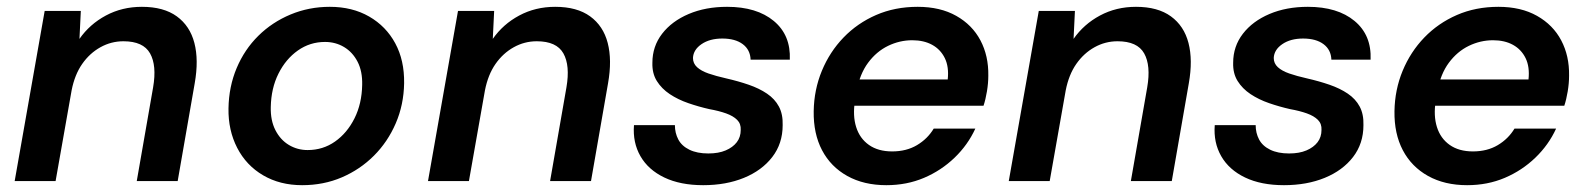

<svg xmlns="http://www.w3.org/2000/svg" viewBox="-20 -531 4658 563"><path d="M23 0 111 -499H217L213 -417Q243 -460 290.5 -485.5Q338 -511 396 -511Q460 -511 498.5 -483Q537 -455 550 -405Q563 -355 551 -287L501 0H381L429 -275Q440 -339 420 -374.5Q400 -410 342 -410Q306 -410 274.5 -392.5Q243 -375 221 -343.5Q199 -312 190 -266L143 0Z M866 12Q801 12 751.5 -17Q702 -46 675.5 -97.5Q649 -149 650 -213Q651 -277 674 -331.5Q697 -386 737.5 -426Q778 -466 832 -488.5Q886 -511 947 -511Q1013 -511 1062.5 -482.5Q1112 -454 1139 -404Q1166 -354 1165 -287Q1164 -224 1140.5 -169.5Q1117 -115 1076.5 -74.5Q1036 -34 982.5 -11Q929 12 866 12ZM882 -91Q927 -91 962.5 -116Q998 -141 1019.5 -184Q1041 -227 1042 -282Q1043 -322 1028.5 -350Q1014 -378 989 -393Q964 -408 933 -408Q889 -408 853.5 -383Q818 -358 796.5 -315Q775 -272 774 -217Q773 -178 787.5 -149.5Q802 -121 827 -106Q852 -91 882 -91Z M1235 0 1323 -499H1429L1425 -417Q1455 -460 1502.5 -485.5Q1550 -511 1608 -511Q1672 -511 1710.5 -483Q1749 -455 1762 -405Q1775 -355 1763 -287L1713 0H1593L1641 -275Q1652 -339 1632 -374.5Q1612 -410 1554 -410Q1518 -410 1486.5 -392.5Q1455 -375 1433 -343.5Q1411 -312 1402 -266L1355 0Z M2042 12Q1975 12 1928 -10.5Q1881 -33 1858 -73Q1835 -113 1839 -164H1959Q1959 -141 1969 -122Q1979 -103 2001.5 -92Q2024 -81 2057 -81Q2087 -81 2108 -90Q2129 -99 2140.5 -114Q2152 -129 2152 -150Q2153 -168 2141.5 -179.5Q2130 -191 2109 -198.5Q2088 -206 2060 -211Q2029 -218 1998.5 -228.5Q1968 -239 1944 -255Q1920 -271 1906 -293.5Q1892 -316 1893 -347Q1893 -395 1921.5 -432Q1950 -469 1999.5 -490Q2049 -511 2112 -511Q2199 -511 2249 -469.5Q2299 -428 2296 -356H2181Q2180 -385 2158 -401.5Q2136 -418 2098 -418Q2061 -418 2037 -401.5Q2013 -385 2012 -361Q2012 -345 2024 -334Q2036 -323 2057.5 -315.5Q2079 -308 2110 -301Q2145 -293 2175.5 -282.5Q2206 -272 2229 -256.5Q2252 -241 2264 -218.5Q2276 -196 2275 -164Q2275 -110 2244.5 -70.5Q2214 -31 2161.5 -9.5Q2109 12 2042 12Z M2579 12Q2513 12 2464.5 -15Q2416 -42 2390.5 -90.5Q2365 -139 2366 -205Q2367 -268 2390 -323.5Q2413 -379 2453.5 -421Q2494 -463 2549 -487Q2604 -511 2671 -511Q2737 -511 2784 -484.5Q2831 -458 2855 -412.5Q2879 -367 2878 -309Q2878 -287 2874 -263Q2870 -239 2864 -221H2453L2467 -298H2759Q2763 -335 2750.5 -360.5Q2738 -386 2713.5 -399.5Q2689 -413 2655 -413Q2618 -413 2584 -396.5Q2550 -380 2525.5 -347Q2501 -314 2492 -264L2487 -235Q2480 -192 2490.5 -158.5Q2501 -125 2528 -106Q2555 -87 2596 -87Q2638 -87 2669 -105.5Q2700 -124 2718 -154H2840Q2818 -106 2779 -68.5Q2740 -31 2689.5 -9.5Q2639 12 2579 12Z M2938 0 3026 -499H3132L3128 -417Q3158 -460 3205.5 -485.5Q3253 -511 3311 -511Q3375 -511 3413.5 -483Q3452 -455 3465 -405Q3478 -355 3466 -287L3416 0H3296L3344 -275Q3355 -339 3335 -374.5Q3315 -410 3257 -410Q3221 -410 3189.5 -392.5Q3158 -375 3136 -343.5Q3114 -312 3105 -266L3058 0Z M3745 12Q3678 12 3631 -10.5Q3584 -33 3561 -73Q3538 -113 3542 -164H3662Q3662 -141 3672 -122Q3682 -103 3704.5 -92Q3727 -81 3760 -81Q3790 -81 3811 -90Q3832 -99 3843.5 -114Q3855 -129 3855 -150Q3856 -168 3844.5 -179.5Q3833 -191 3812 -198.5Q3791 -206 3763 -211Q3732 -218 3701.5 -228.5Q3671 -239 3647 -255Q3623 -271 3609 -293.5Q3595 -316 3596 -347Q3596 -395 3624.5 -432Q3653 -469 3702.5 -490Q3752 -511 3815 -511Q3902 -511 3952 -469.5Q4002 -428 3999 -356H3884Q3883 -385 3861 -401.5Q3839 -418 3801 -418Q3764 -418 3740 -401.5Q3716 -385 3715 -361Q3715 -345 3727 -334Q3739 -323 3760.5 -315.5Q3782 -308 3813 -301Q3848 -293 3878.5 -282.5Q3909 -272 3932 -256.5Q3955 -241 3967 -218.5Q3979 -196 3978 -164Q3978 -110 3947.5 -70.5Q3917 -31 3864.5 -9.5Q3812 12 3745 12Z M4282 12Q4216 12 4167.5 -15Q4119 -42 4093.5 -90.5Q4068 -139 4069 -205Q4070 -268 4093 -323.5Q4116 -379 4156.5 -421Q4197 -463 4252 -487Q4307 -511 4374 -511Q4440 -511 4487 -484.5Q4534 -458 4558 -412.5Q4582 -367 4581 -309Q4581 -287 4577 -263Q4573 -239 4567 -221H4156L4170 -298H4462Q4466 -335 4453.5 -360.5Q4441 -386 4416.5 -399.5Q4392 -413 4358 -413Q4321 -413 4287 -396.5Q4253 -380 4228.5 -347Q4204 -314 4195 -264L4190 -235Q4183 -192 4193.5 -158.5Q4204 -125 4231 -106Q4258 -87 4299 -87Q4341 -87 4372 -105.5Q4403 -124 4421 -154H4543Q4521 -106 4482 -68.5Q4443 -31 4392.5 -9.5Q4342 12 4282 12Z"/></svg>

Font: DM Sans 20pt SemiBold
Style: Italic
Weight: 600
Italic angle: -10°
Version: Version 4.004;gftools[0.9.30]